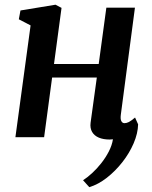

<svg xmlns="http://www.w3.org/2000/svg" viewBox="-20 -583 646 816"><path d="M493.5 -95.5Q491 -76.5 495.8 -68Q500.5 -59.5 509 -59.5Q518 -59.5 527.8 -64.5Q537.5 -69.5 554 -83.5L567 -54.5Q566 -16 548 26Q530 68 500.2 106Q470.5 144 434 172.5Q397.5 201 359.5 212.5L333 183Q351 171.5 371.2 153Q391.5 134.5 410.2 110.8Q429 87 442.5 60.8Q456 34.5 460 9Q457 9 453 9.5Q449 10 445.5 10Q419.5 10 400.2 2Q381 -6 371.5 -22.2Q362 -38.5 365 -61.5L391.5 -253.5H201.5L167.5 0H45.5L110 -475L60 -501L67 -538.5L216 -563L241.5 -549.5L209.5 -311H399.5L432 -550.5H553.5Z"/></svg>

Font: Merriweather 28pt SemiBold
Style: Italic
Weight: 600
Italic angle: -7.8°
Version: Version 2.101